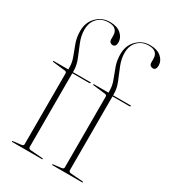

<svg xmlns="http://www.w3.org/2000/svg" viewBox="-176 -807 801 898"><g transform="rotate(30 224.5 -357.5)"><path d="M117 -21Q117 -11.5 129 -10L194 -5Q198 -5 198 -2Q198 0 195 0H34Q32 0 32 -2Q32 -5 36 -5L78 -10Q90 -11.5 90 -20V-402Q90 -410.5 82 -412L14 -420Q11 -420 11 -423Q11 -425 13 -425H92V-436Q92 -463 81.5 -489.8Q71 -516.5 60.5 -545.8Q50 -575 50 -609Q50 -655.5 79.2 -685.2Q108.5 -715 151 -715Q189.5 -715 210.8 -696Q232 -677 232 -652Q232 -627 214 -627Q206.5 -627 200.8 -632Q195 -637 195 -649V-666Q195 -710 146 -710Q109.5 -710 86.8 -686.5Q64 -663 64 -624Q64 -592 77.2 -559Q90.5 -526 103.8 -494.2Q117 -462.5 117 -433V-425H211Q214 -425 214 -423Q214 -419 208 -419H117ZM334 -21Q334 -11.5 346 -10L411 -5Q415 -5 415 -2Q415 0 412 0H251Q249 0 249 -2Q249 -5 253 -5L295 -10Q307 -11.5 307 -20V-402Q307 -410.5 299 -412L231 -420Q228 -420 228 -423Q228 -425 230 -425H309V-436Q309 -463 298.5 -489.8Q288 -516.5 277.5 -545.8Q267 -575 267 -609Q267 -655.5 296.2 -685.2Q325.5 -715 368 -715Q406.5 -715 427.8 -696Q449 -677 449 -652Q449 -627 431 -627Q423.5 -627 417.8 -632Q412 -637 412 -649V-666Q412 -710 363 -710Q326.5 -710 303.8 -686.5Q281 -663 281 -624Q281 -592 294.2 -559Q307.5 -526 320.8 -494.2Q334 -462.5 334 -433V-425H428Q431 -425 431 -423Q431 -419 425 -419H334Z"/></g></svg>

Font: Fraunces 144pt Thin
Style: Regular
Weight: 100
Version: Version 1.000;[f99f86859]